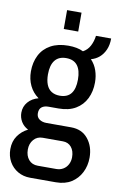

<svg xmlns="http://www.w3.org/2000/svg" viewBox="-99 -777 636 1021"><g transform="rotate(10 219.0 -267.0)"><path d="M139 189Q102 189 72.5 172Q43 155 26 125Q9 95 9 57Q9 15 30 -15Q51 -45 84 -61Q59 -74 46 -96Q33 -118 33 -144Q33 -177 54 -201.5Q75 -226 110 -235Q78 -258 61.5 -292.5Q45 -327 45 -369Q45 -418 64.5 -456.5Q84 -495 123 -516.5Q162 -538 218 -538Q242 -538 262.5 -534Q283 -530 299 -522Q323 -535 336 -559.5Q349 -584 353 -615H435Q435 -580 423.5 -554Q412 -528 393 -511.5Q374 -495 348 -488Q370 -465 380.5 -434.5Q391 -404 391 -370Q391 -321 372 -282.5Q353 -244 316 -222Q279 -200 224 -200H169Q147 -200 133.5 -189.5Q120 -179 120 -156Q120 -135 135.5 -124Q151 -113 174 -113H307Q366 -113 399 -72Q432 -31 432 29Q432 73 413.5 109.5Q395 146 361 167.5Q327 189 277 189ZM168 119H268Q289 119 305.5 109Q322 99 331 81.5Q340 64 340 43Q340 9 323 -11.5Q306 -32 277 -32H168Q138 -32 119.5 -10.5Q101 11 101 43Q101 77 119 98Q137 119 168 119ZM218 -268Q259 -268 279 -293.5Q299 -319 299 -369Q299 -419 279 -445Q259 -471 218 -471Q178 -471 157.5 -445Q137 -419 137 -369Q137 -337 146 -314Q155 -291 173.5 -279.5Q192 -268 218 -268ZM178 -621V-723H256V-621Z"/></g></svg>

Font: Archivo Condensed Medium
Style: Regular
Weight: 500
Width: 3
Designer: Hector Gatti
Foundry: Omnibus-Type
Version: Version 2.001